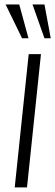

<svg xmlns="http://www.w3.org/2000/svg" viewBox="-20 -813 240 833"><path d="M172.9 -647 121.1 -793.5H172.9L200.2 -647ZM75.7 -647 4.4 -793.5H63.5L103.5 -647ZM43.9 0 104.5 -578.1H157.7L97.2 0Z"/></svg>

Font: Oswald
Style: Extra-Light
Weight: 200
Designer: Vernon Adams
Foundry: Vernon Adams
Version: 3.0; ttfautohint (v0.94.23-7a4d-dirty) -l 8 -r 50 -G 200 -x 